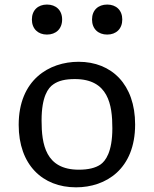

<svg xmlns="http://www.w3.org/2000/svg" viewBox="-20 -790 660 822"><path d="M305.5 12C433.5 12 558.5 -66 558.5 -257C558.5 -428.5 458 -525.5 316.5 -525.5C190 -525.5 60 -448 60 -255.5C60 -85 161.5 12 305.5 12ZM317.5 -63.5C174.5 -63.5 158 -173 158 -274.5C158 -376.5 186 -414 208.5 -429C230.5 -444.5 259.5 -451.5 300.5 -451.5C444 -451.5 461 -341.5 461 -241C461 -138.5 431.5 -100.5 410 -85.5C388.5 -71 358.5 -63.5 317.5 -63.5ZM181 -642C219.5 -642 246 -666.5 246 -706.5C246 -746.5 219.5 -770.5 181 -770.5C143 -770.5 116.5 -746.5 116.5 -706.5C116.5 -666.5 143 -642 181 -642ZM439 -642C477 -642 503.5 -666.5 503.5 -706.5C503.5 -746.5 477 -770.5 439 -770.5C400.5 -770.5 374 -746.5 374 -706.5C374 -666.5 400.5 -642 439 -642Z"/></svg>

Font: Monaspace Argon
Style: Regular
Weight: 400
Designer: Riley Cran & the Lettermatic Team
Foundry: Lettermatic
Version: Version 1.200 (Monaspace Argon)